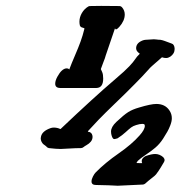

<svg xmlns="http://www.w3.org/2000/svg" viewBox="-20 -667 606 635"><path d="M450.2 -127.4Q448.7 -130.9 448.7 -134.3Q448.7 -142.6 459 -149.4Q459 -149.4 461.9 -150.9Q481 -157.7 493.2 -157.7Q507.8 -157.7 520 -147Q524.4 -141.6 524.4 -138.2Q524.4 -134.8 522.5 -131.3Q509.8 -109.4 504.4 -101.8Q499 -94.2 496.1 -90.3Q493.2 -86.4 481.9 -77.9Q470.7 -69.3 460 -59.6Q456.1 -56.6 452.1 -56.6Q375.5 -52.7 369.1 -52.7Q365.2 -52.7 359.6 -53.2Q354 -53.7 338.6 -54.2Q323.2 -54.7 297.4 -55.2Q282.7 -55.2 282.7 -66.9Q282.7 -74.2 287.4 -83.3Q292 -92.3 296.4 -96.7Q328.1 -128.9 372.1 -159.4Q416 -189.9 441.4 -218.8Q459 -238.3 459 -251Q459 -252.9 458 -254.9Q456.5 -257.3 450.7 -257.3Q442.4 -257.3 430.2 -253.4Q420.4 -250.5 413.6 -245.4Q406.7 -240.2 395.3 -229.7Q383.8 -219.2 368.7 -209.5Q360.4 -207 357.9 -207Q353 -207 349.6 -217.3Q347.2 -224.1 347.2 -231.9Q347.2 -247.1 364.7 -263.7Q389.6 -287.1 403.8 -296.1Q418 -305.2 440.4 -311.5Q479 -323.2 497.1 -323.2Q525.9 -323.2 540 -302.2Q548.3 -290.5 548.3 -275.9Q548.3 -265.6 543.2 -252.4Q538.1 -239.3 533.4 -231.4Q528.8 -223.6 519.5 -208.5Q507.8 -190.4 493.2 -178.2Q478.5 -166 461.9 -155Q445.3 -144 435.5 -134.8L431.2 -127.9Q438 -127.4 444.8 -127.4ZM209 -437Q216.3 -456.5 227.8 -483.2Q239.3 -509.8 246.3 -529.1Q253.4 -548.3 259.3 -572.3Q259.3 -574.2 252.7 -575.7Q246.1 -577.1 244.1 -583Q242.7 -588.9 242.7 -595.2Q242.7 -609.9 250.7 -623.8Q258.8 -637.7 272 -645.5Q274.9 -647 277.8 -647Q293 -647.5 314.5 -647.5Q343.3 -647.5 374.5 -647Q379.9 -647 383.8 -642.6Q392.6 -632.3 392.6 -619.1Q392.6 -598.6 375 -578.6Q362.3 -564 360.4 -573.7Q329.6 -484.4 329.6 -483.4Q328.6 -479 326.9 -474.4Q325.2 -469.7 321.3 -459.7Q317.4 -449.7 313.5 -438.5Q314 -437.5 317.9 -428.7Q321.3 -420.9 321.3 -407.2Q321.3 -376.5 298.8 -376H179.7Q162.6 -376 162.6 -390.1Q162.6 -400.4 169.9 -413.6Q177.2 -426.8 184.1 -433.1Q192.4 -440.9 200.7 -440.9Q203.1 -440.9 205.1 -440.2Q207 -439.5 208 -438.5Q209 -437.5 209 -437ZM180.2 -240.2Q289.6 -344.2 361.8 -405.8Q394 -433.1 407.7 -447.8Q421.4 -462.4 426.8 -470.9Q432.1 -479.5 442.4 -489.3Q431.6 -497.1 430.7 -503.9Q430.2 -504.9 430.2 -507.3Q430.2 -523.4 448.2 -531.7Q456.1 -535.6 465.3 -535.6Q482.9 -537.1 488.8 -537.1Q494.1 -537.1 497.8 -536.4Q501.5 -535.6 504.4 -535.6Q507.8 -535.6 510.5 -535.4Q513.2 -535.2 517.3 -533.9Q521.5 -532.7 524.2 -531.7Q526.9 -530.8 534.7 -527.8Q542.5 -524.9 547.9 -522.9Q552.2 -521.5 554.2 -518.1Q557.6 -512.7 557.6 -505.4Q557.6 -489.3 543 -479.5Q536.1 -475.1 529.3 -475.1Q522.9 -475.1 515.6 -477.5Q490.7 -456.1 482.7 -448.7Q474.6 -441.4 471.9 -437.7Q469.2 -434.1 449.7 -413.6Q430.2 -393.1 393.6 -356.9Q377 -340.8 358.4 -322.8Q339.8 -304.7 330.6 -295.7Q321.3 -286.6 305.9 -270.8Q290.5 -254.9 271.5 -233.9Q271.5 -233.4 270.5 -231.4Q283.2 -230.5 285.6 -218.8Q286.1 -217.3 286.1 -214.4Q286.1 -205.6 280.5 -198.7Q274.9 -191.9 266.6 -187.3Q258.3 -182.6 257.3 -181.2Q252.4 -177.2 248 -177.2Q230 -177.2 209.7 -175.8Q189.5 -174.3 180.7 -174.3Q166.5 -174.3 141.6 -177.2Q135.7 -178.7 133.3 -182.6Q133.3 -183.1 129.9 -185.3Q126.5 -187.5 123.3 -190.2Q120.1 -192.9 117.4 -198.2Q114.7 -203.6 114.7 -209.5Q114.7 -211.9 115.7 -215.8Q119.6 -233.4 147 -243.2Q152.3 -245.1 157.7 -245.1Q163.6 -245.1 168.9 -243.9Q174.3 -242.7 177.2 -241.2Z"/></svg>

Font: Essays1743
Style: BoldItalic
Weight: 700
Italic angle: -10°
Designer: Based on the typeface in a 1743 English translation of the essays of Montaigne.  PostScript/TrueType font designed by Jo
Version: Version 002.100